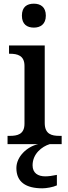

<svg xmlns="http://www.w3.org/2000/svg" viewBox="-20 -783 369 1043"><path d="M164 -633C199 -633 229 -651 229 -698C229 -746 199 -763 164 -763C127 -763 99 -746 99 -698C99 -651 127 -633 164 -633ZM21 0H187C126 14 69 68 69 130C69 206 121 240 210 240C231 240 268 234 289 224V167C265 172 244 175 226 175C186 175 157 157 157 115C157 52 208 13 250 0H315V-45H302C261 -45 223 -54 223 -115V-536H29V-491H34C74 -491 113 -482 113 -425V-111C113 -53 74 -45 34 -45H21Z"/></svg>

Font: Noto Serif Yezidi Medium
Style: Regular
Weight: 500
Designer: Dalton Maag Ltd
Foundry: Dalton Maag Ltd
Version: Version 1.001